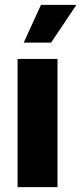

<svg xmlns="http://www.w3.org/2000/svg" viewBox="-20 -774 336 794"><path d="M52.7 -530.3H217.8V0H52.7ZM149.4 -753.9H295.9L191.4 -597.7H78.1Z"/></svg>

Font: Pretendard ExtraBold
Style: Regular
Weight: 800
Designer: Base glyphs from Inter by Rasmus Andersson; Hangeul glyphs from Noto Sans CJK(Source Han Sans) by Jang Soo-young and Kan
Foundry: Kil Hyung-jin
Version: Version 1.309